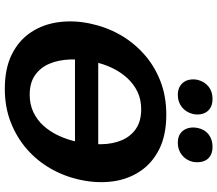

<svg xmlns="http://www.w3.org/2000/svg" viewBox="-74 -836 925 818"><g transform="rotate(90 389.0 -427.5)"><path d="M359 15Q272 15 212 -15Q152 -45 118 -96.5Q84 -148 75 -213.5Q66 -279 81 -349Q95 -416 127.5 -474Q160 -532 210 -577Q260 -622 325 -647.5Q390 -673 469 -673Q556 -673 616 -643Q676 -613 710.5 -561Q745 -509 753.5 -443.5Q762 -378 747 -308Q733 -241 700 -182.5Q667 -124 617 -80Q567 -36 502 -10.5Q437 15 359 15ZM384 -91Q425 -91 458 -106.5Q491 -122 516 -149.5Q541 -177 558.5 -214.5Q576 -252 585 -295Q596 -348 595 -396.5Q594 -445 578 -483Q562 -521 529.5 -543.5Q497 -566 446 -566Q404 -566 371 -550Q338 -534 312.5 -506Q287 -478 269.5 -441Q252 -404 243 -361Q232 -310 234 -261.5Q236 -213 252 -175Q268 -137 300.5 -114Q333 -91 384 -91ZM125 -284 150 -383H717L692 -284ZM385 -722Q360 -722 343.5 -734Q327 -746 321.5 -766Q316 -786 321 -808Q329 -837 350 -853.5Q371 -870 402 -870Q427 -870 443 -859Q459 -848 465 -828.5Q471 -809 466 -786Q459 -757 437 -739.5Q415 -722 385 -722ZM589 -722Q563 -722 547.5 -734Q532 -746 526.5 -766Q521 -786 526 -808Q532 -837 553.5 -853.5Q575 -870 606 -870Q631 -870 647 -859Q663 -848 668.5 -828.5Q674 -809 670 -786Q663 -757 641 -739.5Q619 -722 589 -722Z"/></g></svg>

Font: Ysabeau Infant ExtraBold
Style: Italic
Weight: 800
Italic angle: -12°
Designer: Christian Thalmann (Catharsis Fonts)
Version: Version 2.001;gftools[0.9.30]; featfreeze: ss01,ss02,lnum